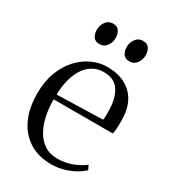

<svg xmlns="http://www.w3.org/2000/svg" viewBox="-179 -813 819 918"><g transform="rotate(30 230.0 -354.5)"><path d="M250.5 11Q179.5 11 128.8 -21Q78 -53 51 -111.5Q24 -170 24 -249.5Q24 -316 43.5 -367.5Q63 -419 96 -454.8Q129 -490.5 169.8 -508.8Q210.5 -527 252.5 -527Q337 -527 387 -479.5Q437 -432 438 -341Q438.5 -312 437.2 -294.8Q436 -277.5 433 -264H106Q106 -220 114.5 -177.8Q123 -135.5 141.5 -101.5Q160 -67.5 190 -47.2Q220 -27 263 -27Q306 -27 345.5 -42.5Q385 -58 407 -77L418.5 -53.5Q400.5 -35.5 373.8 -21Q347 -6.5 315.2 2.2Q283.5 11 250.5 11ZM107 -291 359.5 -298Q361.5 -309 361.8 -320Q362 -331 362 -341Q362 -414 335.5 -455.5Q309 -497 250.5 -497Q214 -497 187 -480Q160 -463 142.5 -434Q125 -405 116.2 -368Q107.5 -331 107 -291ZM163 -602Q139 -602 128.8 -617.8Q118.5 -633.5 118.5 -656Q118.5 -681 133 -700.5Q147.5 -720 171 -720H172Q196 -720 206.2 -704Q216.5 -688 216.5 -665.5Q216.5 -641 202.2 -621.5Q188 -602 164 -602ZM328.5 -602Q304 -602 293.8 -617.8Q283.5 -633.5 283.5 -656Q283.5 -681 298 -700.5Q312.5 -720 336 -720H337Q361.5 -720 371.8 -704Q382 -688 382 -665.5Q382 -641 367.5 -621.5Q353 -602 329.5 -602Z"/></g></svg>

Font: Merriweather 120pt Light
Style: Regular
Weight: 300
Version: Version 2.100